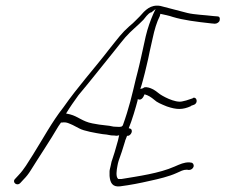

<svg xmlns="http://www.w3.org/2000/svg" viewBox="-20 -650 799 680"><path d="M34 -17C21 -5 40 11 52 -2L64 -15C73 -24 81 -34 89 -47C120 -97 156 -150 187 -203L196 -216H200C216 -219 228 -211 238 -207L261 -195C277 -186 318 -179 343 -175C369 -173 366 -170 385 -170H386C395 -168 396 -170 402 -171L398 -153C393 -137 390 -123 386 -111L377 -83C374 -76 374 -70 372 -63C371 -57 368 -49 368 -43V-27C370 -3 378 13 405 10C443 5 474 -1 513 -10C541 -16 579 -25 605 -37C621 -44 628 -49 642 -49L649 -48C657 -48 664 -53 666 -61C667 -67 663 -74 657 -74L650 -75C631 -75 619 -69 598 -60C544 -36 470 -26 410 -16H399C389 -23 393 -48 396 -63C397 -68 398 -74 400 -80C408 -101 415 -124 423 -150V-151L430 -169H433C440 -169 450 -181 446 -190C445 -194 440 -195 436 -196C448 -225 461 -270 467 -293L468 -299C479 -293 487 -303 492 -316C506 -312 515 -306 527 -296C535 -288 551 -281 571 -273C606 -261 627 -261 656 -274V-275L667 -279C683 -285 677 -309 663 -303V-302L651 -298C644 -295 635 -293 626 -291C600 -284 551 -312 543 -319C530 -330 510 -343 492 -341C491 -341 488 -338 485 -337L477 -335C480 -344 483 -353 486 -365C491 -383 495 -400 499 -417C503 -434 507 -450 510 -467L521 -516C527 -544 535 -572 546 -593L548 -601C561 -598 578 -595 592 -590C628 -579 674 -573 729 -567C733 -567 738 -566 741 -566C749 -566 757 -572 758 -578C760 -587 757 -592 750 -592L737 -593C704 -597 669 -598 644 -604C612 -612 580 -621 548 -629C513 -635 494 -614 475 -592L459 -576C454 -571 447 -564 438 -557C410 -532 400 -517 367 -476C310 -402 258 -346 204 -269C165 -220 130 -155 96 -101C78 -73 66 -51 46 -30ZM214 -248C228 -271 242 -291 258 -313C305 -369 334 -407 382 -466C402 -491 416 -509 424 -518C445 -542 469 -560 488 -580C493 -586 504 -602 514 -606H516L531 -618L523 -601C513 -578 503 -551 496 -521L485 -471C481 -454 478 -438 474 -422C470 -406 466 -388 461 -370C448 -315 437 -267 415 -206L414 -205C411 -201 408 -201 406 -201C403 -200 398 -201 393 -201C375 -201 378 -204 354 -206C340 -207 323 -210 307 -213C271 -220 258 -237 228 -245ZM346 -180H345ZM370 -33 369 -32ZM627 -296Z"/></svg>

Font: Stray Cat
Style: LtCnObl
Weight: 300
Version: Version 1.0